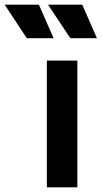

<svg xmlns="http://www.w3.org/2000/svg" viewBox="-152 -804 436 824"><path d="M49 -544H180V0H49ZM54 -784H201L264 -640H150ZM15 -784 78 -640H-37L-132 -784Z"/></svg>

Font: Evergrow Sans
Style: Bold
Weight: 700
Foundry: 10Web
Version: Version 1.000